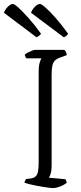

<svg xmlns="http://www.w3.org/2000/svg" viewBox="-74 -958 411 978"><path d="M196 0Q190 0 176.5 -1.5Q163 -3 145.5 -6Q128 -9 109.5 -12.5Q91 -16 75.5 -20Q60 -24 51 -27Q51 -33 54 -38Q57 -43 59 -46L82 -49Q98 -51 107 -59Q116 -67 119.5 -84Q123 -101 123 -130V-589Q123 -623 128.5 -640Q134 -657 137 -661H60Q58 -665 56 -668Q54 -671 52 -679Q56 -684 66.5 -689.5Q77 -695 88 -699.5Q99 -704 104 -704H254Q258 -700 261.5 -694Q265 -688 266 -677L230 -664Q214 -658 205 -648.5Q196 -639 192.5 -622.5Q189 -606 189 -577V-113Q189 -91 184.5 -75Q180 -59 175 -53L259 -45Q261 -43 263 -37.5Q265 -32 266 -27Q251 -15 231 -7.5Q211 0 196 0ZM112 -768 -54 -893Q-50 -905 -42 -915Q-34 -925 -25 -931.5Q-16 -938 -9 -938Q-1 -938 20 -919Q41 -900 71.5 -866Q102 -832 135 -786Q133 -782 126 -776.5Q119 -771 112 -768ZM251 -768 84 -893Q88 -905 96 -915Q104 -925 113 -931.5Q122 -938 129 -938Q137 -938 158.5 -919Q180 -900 210 -866Q240 -832 273 -786Q271 -782 265 -776.5Q259 -771 251 -768Z"/></svg>

Font: Texturina Medium 12pt Thin
Style: Regular
Weight: 250
Version: Version 1.002